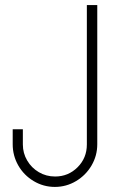

<svg xmlns="http://www.w3.org/2000/svg" viewBox="-20 -726 493 756"><path d="M30 -158V-217H70V-157Q70 -123 87 -94Q104 -65 133 -48Q162 -31 197 -31Q249 -31 285.5 -67.5Q322 -104 322 -157V-706H363V-158Q363 -113 340.5 -74.5Q318 -36 279.5 -13Q241 10 196 10Q151 10 112.5 -13Q74 -36 52 -74.5Q30 -113 30 -158Z"/></svg>

Font: Lineal Thin
Style: Regular
Weight: 200
Designer: Created by Frank Adebiaye with contributions from Anton Moglia & Ariel Martín Pérez
Created by Frank ADEBIAYE with FontF
Foundry: Velvetyne Type Foundry
Version: Version 2.000;Glyphs 3.2 (3227)